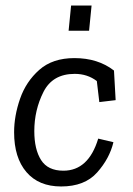

<svg xmlns="http://www.w3.org/2000/svg" viewBox="-20 -664 480 694"><path d="M228 -553 237 -644H311L302 -553ZM250 -397Q170 -397 137 -331.5Q104 -266 104 -190Q104 -124 128.5 -85.5Q153 -47 209 -47Q300 -47 335 -163L390 -150Q376 -91 331 -40.5Q286 10 201 10Q120 10 75.5 -42Q31 -94 31 -186Q31 -245 52.5 -307Q74 -369 122 -411.5Q170 -454 249 -454Q334 -454 392 -409L398 -302L339 -295L330 -371Q296 -397 250 -397Z"/></svg>

Font: Zilla Slab Regular
Style: Italic
Weight: 400
Italic angle: -6°
Designer: Typotheque.com
Foundry: Typotheque type foundry
Version: Version 1.1; 2017; ttfautohint (v1.6)